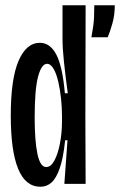

<svg xmlns="http://www.w3.org/2000/svg" viewBox="-20 -700 457 731"><path d="M134 11Q77 11 49 -57.5Q21 -126 21 -260Q21 -399 50.5 -468Q80 -537 132 -537Q171 -537 194.5 -492Q218 -447 227 -345H238Q229 -412 223.5 -464Q218 -516 218 -551V-680H306L305 -251L306 0H225L237 -166H228Q221 -98 207.5 -59.5Q194 -21 176 -5Q158 11 134 11ZM156 -64Q174 -64 187.5 -89.5Q201 -115 208.5 -155Q216 -195 216 -238V-259Q216 -290 212.5 -324Q209 -358 202 -388.5Q195 -419 184 -438Q173 -457 159 -457Q138 -457 125 -408.5Q112 -360 112 -253Q112 -164 122.5 -114Q133 -64 156 -64ZM328 -558Q337 -607 338 -632.5Q339 -658 339 -680H417Q417 -643 408 -611Q399 -579 390 -558Z"/></svg>

Font: Bricolage Grotesque 48pt Condensed
Style: Regular
Weight: 400
Width: 3
Designer: Mathieu Triay
Foundry: Atelier Triay
Version: Version 1.000; ttfautohint (v1.8.4.7-5d5b);gftools[0.9.32]